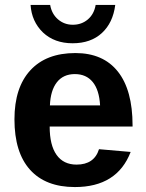

<svg xmlns="http://www.w3.org/2000/svg" viewBox="-20 -755 596 785"><path d="M286.1 9.8Q166.5 9.8 102.8 -61Q39.1 -131.8 39.1 -267.1Q39.1 -397 104 -467.5Q168.9 -538.1 288.1 -538.1Q401.9 -538.1 461.9 -462.4Q522 -386.7 522 -242.2V-237.8H183.1Q183.1 -161.1 211.4 -121.6Q239.7 -82 293 -82Q365.2 -82 384.8 -145L514.2 -133.8Q459 9.8 286.1 9.8ZM286.1 -452.1Q238.8 -452.1 212.6 -418.7Q186.5 -385.3 184.1 -324.2H389.2Q385.7 -387.2 359.1 -419.7Q332.5 -452.1 286.1 -452.1ZM155.8 -622.1Q109.4 -667 105 -734.9H185.1Q191.4 -698.2 217 -676Q242.7 -653.8 277.8 -653.8Q313.5 -653.8 339.1 -675.5Q364.7 -697.3 371.1 -734.9H451.2Q441.9 -661.6 396.5 -619.9Q351.1 -578.1 276.9 -578.1Q202.6 -578.1 155.8 -622.1Z"/></svg>

Font: Libra Sans Modern
Style: Bold
Weight: 700
Foundry: Stefan Peev, Context Ltd
Version: Version 1.000